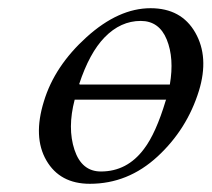

<svg xmlns="http://www.w3.org/2000/svg" viewBox="-20 -434 516 468"><path d="M385 -191H162Q144 -122 161.5 -69Q179 -16 226 -16Q290 -16 331 -71Q360 -109 384 -189ZM173 -229 175 -228H394Q405 -292 386.5 -337.5Q368 -383 323 -383Q274 -383 235 -343Q198 -305 173 -229ZM347 -414Q422 -414 456 -354.5Q490 -295 465 -213Q436 -119 364 -52.5Q292 14 199 14Q126 14 93 -43Q60 -100 87 -187Q113 -273 191 -343.5Q269 -414 347 -414Z"/></svg>

Font: EB Garamond 12
Style: Italic
Weight: 400
Italic angle: -17°
Version: Version 0.016; ttfautohint (v1.8.4)